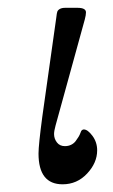

<svg xmlns="http://www.w3.org/2000/svg" viewBox="-20 -461 290 494"><path d="M79.1 -65.9Q79.1 -87.9 88.9 -161.1L125 -417Q126 -426.8 127.4 -430.9Q128.9 -435.1 134 -438Q139.2 -440.9 147.9 -440.9H179.2Q201.2 -440.9 201.2 -429.2Q201.2 -422.4 198.2 -411.1L123 -138.2Q119.1 -124 119.1 -116.2Q119.1 -104 126.5 -94.5Q133.8 -85 147 -85Q155.8 -85 162.8 -88.4Q169.9 -91.8 174.6 -97.9Q179.2 -104 182.1 -108.9Q185.1 -113.8 187 -119.1L189 -124Q191.9 -127.9 195.8 -127.9Q205.6 -127.9 217.8 -111.6Q230 -95.2 230 -74.2Q230 -42 204.1 -14.4Q178.2 13.2 141.1 13.2Q79.1 13.2 79.1 -65.9Z"/></svg>

Font: CMU Serif Extra
Style: RomanSlanted
Weight: 500
Italic angle: -9.46001°
Version: Version 0.7.0